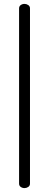

<svg xmlns="http://www.w3.org/2000/svg" viewBox="-20 -748 252 986"><path d="M134 195Q134 206 125 212Q116 218 106 218Q95 218 86.5 212Q78 206 78 195V-705Q78 -716 86.5 -722Q95 -728 106 -728Q116 -728 125 -722Q134 -716 134 -705Z"/></svg>

Font: Alice
Style: Regular
Weight: 400
Designer: Cyreal (www.cyreal.org)
Foundry: Cyreal (www.cyreal.org)
Version: Version 1.010